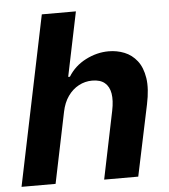

<svg xmlns="http://www.w3.org/2000/svg" viewBox="-52 -776 723 823"><g transform="rotate(-5 309.0 -364.5)"><path d="M7.4 0 158.4 -729H305.1L247.7 -452.1H255.1Q282.6 -496.9 330.8 -521.6Q379 -546.3 429.7 -546.3Q465.4 -546.3 497.4 -533.5Q529.3 -520.7 551.5 -492.4Q573.7 -464 580.9 -418Q588 -372 573.9 -305.3L509.6 0H362.9L422.9 -290.9Q431.9 -334.7 426.8 -364.9Q421.7 -395 402.5 -411.1Q383.3 -427.3 348.6 -427.3Q317.7 -427.3 290.6 -412.8Q263.4 -398.3 244.2 -371.1Q225 -344 217 -305.1L153.9 0Z"/></g></svg>

Font: Mona Sans ExtraLight
Style: Italic
Weight: 200
Italic angle: -11.6951°
Designer: Deni Anggara
Foundry: GitHub
Version: Version 2.000